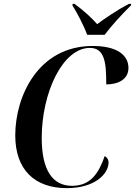

<svg xmlns="http://www.w3.org/2000/svg" viewBox="-20 -964 699 994"><path d="M431 -784H522C558 -832 610 -889 658 -936L659 -944H647C585 -911 523 -869 483 -839C455 -871 416 -907 366 -944H356L355 -936C378 -900 415 -830 431 -784ZM326 10C471 10 542 -64 542 -123C542 -138 533 -151 522 -156C491 -66 448 -2 353 -2C252 -2 196 -83 196 -250C196 -485 305 -716 445 -716C524 -716 530 -636 530 -527C596 -527 645 -556 645 -612C645 -680 584 -726 460 -726C178 -726 59 -466 59 -263C59 -86 159 10 326 10Z"/></svg>

Font: Noto Serif Display SemiCondensed SemiBold
Style: Italic
Weight: 600
Width: 4
Italic angle: -12°
Designer: Monotype Design Team
Foundry: Monotype Imaging Inc.
Version: Version 2.009